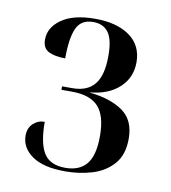

<svg xmlns="http://www.w3.org/2000/svg" viewBox="-59 -875 487 547"><g transform="rotate(10 184.5 -601.5)"><path d="M165 -380Q101 -380 68.5 -403Q36 -426 36 -461Q36 -483 50 -496Q64 -509 83 -509Q83 -447 101 -418.5Q119 -390 163 -390Q204 -390 224.5 -415Q245 -440 245 -496Q245 -555 221 -581Q197 -607 144 -607H114V-617H144Q187 -617 208 -643Q229 -669 229 -725Q229 -773 214 -793Q199 -813 170 -813Q135 -813 122 -784.5Q109 -756 109 -697Q79 -697 61 -706Q43 -715 43 -740Q43 -775 77 -799Q111 -823 174 -823Q237 -823 274 -796.5Q311 -770 311 -721Q311 -677 280 -648Q249 -619 196 -614V-613Q255 -607 291 -582Q327 -557 327 -503Q327 -456 303 -429Q279 -402 242 -391Q205 -380 165 -380Z"/></g></svg>

Font: Noto Serif Display SemiCondensed
Style: Regular
Weight: 400
Width: 4
Designer: Monotype Design Team
Foundry: Monotype Imaging Inc.
Version: Version 2.009